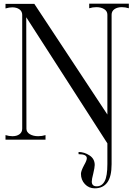

<svg xmlns="http://www.w3.org/2000/svg" viewBox="-20 -761 742 1046"><path d="M682 -741V-716Q662 -722 644 -722Q619 -722 603.5 -711Q588 -700 588 -681V133Q588 201 564.5 233Q541 265 496 265Q464 265 442.5 242Q421 219 421 186Q421 171 438 139Q453 113 453 101Q453 79 408 79V67Q439 67 467.5 85.5Q496 104 496 138Q496 151 488 185Q480 215 480 228Q480 254 507 254Q535 254 550 226.5Q565 199 565 133V20L123 -667L124 -60Q124 -41 142.5 -30Q161 -19 188 -19Q209 -19 228 -25V0H10V-25Q29 -19 48 -19Q72 -19 86.5 -30Q101 -41 101 -60V-680Q101 -699 86 -710Q71 -721 47 -721Q30 -721 10 -715V-740H167L565 -137V-681Q565 -700 548 -711Q531 -722 505 -722Q485 -722 466 -716V-741Z"/></svg>

Font: Viaoda Libre
Style: Regular
Weight: 400
Designer: Gydient
Version: Version 2.000